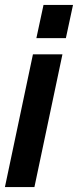

<svg xmlns="http://www.w3.org/2000/svg" viewBox="-23 -761 317 781"><path d="M125 -606 154 -741H274L245 -606ZM-3 0 111 -540H231L117 0Z"/></svg>

Font: Plus Jakarta Display Medium
Style: Italic
Weight: 500
Italic angle: -12°
Designer: Gumpita Rahayu
Foundry: Tokotype Studio
Version: Version 1.000